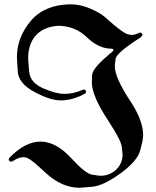

<svg xmlns="http://www.w3.org/2000/svg" viewBox="-20 -754 725 892"><path d="M378.4 -333Q379.9 -330.1 379.9 -327.6Q379.9 -321.8 372.1 -317.4Q315.9 -287.6 262.2 -287.6Q212.4 -287.6 139.6 -327.1Q65.9 -366.2 62.5 -422.4Q60.5 -450.7 59.6 -467Q58.6 -483.4 58.6 -488.3Q58.6 -579.1 121.6 -655.3Q184.6 -731 303.2 -733.9H303.7H304.2H305.7H306.2H306.6H307.1H307.6Q352.1 -733.9 397.9 -714.8Q443.8 -694.8 463.9 -677.7Q513.2 -633.3 542 -612.8Q569.3 -591.8 591.3 -591.8Q606.9 -591.8 622.1 -599.6Q627.4 -602.5 631.3 -602.5Q636.7 -602.5 639.2 -598.9Q641.6 -595.2 641.6 -592.8Q641.6 -585.4 627.9 -576.7Q520.5 -508.3 517.1 -480Q515.1 -465.8 514.2 -457.5Q513.2 -449.2 513.2 -446.8Q513.2 -393.1 586.9 -282.2Q645 -193.8 645 -125.5Q645 -105 631.3 -55.2Q617.7 -4.9 538.1 52.7Q460.4 108.4 410.6 113.3Q385.3 115.7 370.1 116.9Q355 118.2 349.6 118.2Q270 118.2 197.8 54.2Q178.2 36.6 162.6 22.2Q147 7.8 134 -2.4Q121.1 -12.7 110.4 -18.3Q99.6 -23.9 89.8 -23.9Q69.3 -23.9 43.9 -8.3Q36.1 -2.9 31.2 -2.9Q27.3 -2.9 23.9 -6.3Q20.5 -9.8 20.5 -13.2Q20.5 -18.1 25.4 -22.9Q98.1 -96.2 168 -96.2Q241.2 -96.2 312.5 -17.6Q377 52.7 408.2 57.6Q423.8 60.1 433.6 61.3Q443.4 62.5 448.2 62.5Q487.3 62.5 518.6 35.2Q549.3 5.9 549.3 -35.6Q549.3 -39.6 548.3 -48.8Q547.4 -58.1 545.4 -73.2Q542 -102.5 484.4 -190.9Q406.7 -308.1 406.7 -371.1Q406.7 -373.5 408.2 -406.2Q409.7 -439 502 -513.7Q506.8 -517.1 506.8 -521.5Q506.8 -522.5 505.9 -525.1Q504.9 -527.8 498.5 -527.8H497.6H497.1Q437.5 -528.3 383.8 -580.6Q330.1 -632.8 252.4 -634.3Q216.8 -632.3 190.2 -620.6Q163.6 -608.9 146 -589.1Q128.4 -569.3 119.6 -542.5Q110.8 -515.6 110.8 -483.4Q110.8 -476.6 112.1 -460.9Q113.3 -445.3 115.7 -420.4Q120.1 -370.6 179.7 -344.2Q239.3 -317.9 279.3 -317.9Q320.8 -317.9 361.8 -335.9Q365.7 -337.9 370.1 -337.9Q375.5 -337.9 378.4 -333Z"/></svg>

Font: UnifrakturMaguntia sl
Style: Regular
Weight: 400
Designer: j. 'mach' wust, based on a font by Peter Wiegel, original typeface by Carl Albert Fahrenwaldt 1901
Version: Version 2010-11-24